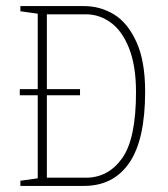

<svg xmlns="http://www.w3.org/2000/svg" viewBox="-20 -611 552 631"><path d="M457 -310Q457 -152 405 -76Q353 0 256 0H47V-17L104 -25V-298H45V-318H104V-566L47 -574V-591H256Q309 -591 354 -564Q399 -537 428 -474Q457 -411 457 -310ZM427 -308Q427 -394 404.5 -451.5Q382 -509 344.5 -536.5Q307 -564 262 -564H134V-318H243V-298H134V-27H262Q336 -27 381.5 -91Q427 -155 427 -308Z"/></svg>

Font: Grenze Thin
Style: Regular
Weight: 250
Designer: Renata Polastri
Foundry: Omnibus-Type
Version: Version 1.002; ttfautohint (v1.8)